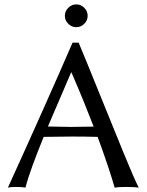

<svg xmlns="http://www.w3.org/2000/svg" viewBox="-20 -853 669 876"><path d="M291.5 -744.4Q275.9 -759.8 275.9 -780.8Q275.9 -801.8 291.5 -817.4Q307.1 -833 328.1 -833Q349.1 -833 364.5 -817.4Q379.9 -801.8 379.9 -780.8Q379.9 -759.8 364.5 -744.4Q349.1 -729 328.1 -729Q307.1 -729 291.5 -744.4ZM407.2 -275.4Q385.7 -331.5 360.6 -393.1Q335.4 -454.6 306.2 -522H304.2L198.7 -275.9Q210.4 -275.9 248.5 -274.9Q286.6 -273.9 303.2 -273.9Q345.7 -273.9 407.2 -275.4ZM179.2 -228.5Q150.4 -157.7 128.9 -99.1Q107.4 -40.5 96.2 2.9Q84 0 50.8 0Q27.8 0 16.1 2.9Q186 -370.1 311 -658.2H338.9Q373 -577.1 435.5 -422.1Q498 -267.1 544.4 -154.1Q590.8 -41 612.8 2.9Q595.7 0 553.2 0Q520 0 502.9 2.9Q501 -3.9 498.3 -12.9Q495.6 -22 491 -37.4Q486.3 -52.7 480 -72Q473.6 -91.3 465.8 -114.5Q458 -137.7 447.5 -167.5Q437 -197.3 425.3 -228.5Q392.6 -229.5 363.3 -229.7Q334 -230 308.1 -230Q251 -230 179.2 -228.5Z"/></svg>

Font: Biolilbert
Style: Regular
Weight: 400
Designer: Philipp H. Poll
Foundry: Philipp H. Poll
Version: Version 1.1.0